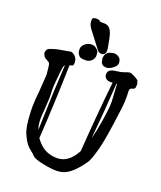

<svg xmlns="http://www.w3.org/2000/svg" viewBox="-161 -990 925 1102"><g transform="rotate(20 301.5 -438.5)"><path d="M211.9 -858.9C211.9 -844.9 221.4 -826.8 240.2 -804.7L304.7 -720.2C311.8 -711.4 320.5 -707 330.6 -707C347.2 -707 355.5 -717.1 355.5 -737.3C355.5 -739.9 355.1 -743.7 354.5 -748.8C353.8 -753.8 350.7 -771 345 -800.3C339.3 -829.6 331.9 -849.8 322.8 -860.8C313.6 -871.9 301.8 -877.4 287.1 -877.4H286.6C285 -877.4 283.4 -877.3 281.7 -877C270 -877 262.5 -877.6 259.3 -878.9C257.6 -884.1 250.5 -887 237.8 -887.7H236.3C219.7 -887.7 211.4 -883 211.4 -873.5V-872.6C211.8 -865.1 211.9 -860.5 211.9 -858.9ZM384.3 -642.6H384.8C396.8 -643.2 409.7 -648.8 423.3 -659.2C437 -669.6 443.8 -679.9 443.8 -689.9V-700.7H442.9C441.9 -714.4 433.6 -724.8 418 -731.9L401.9 -735.8L379.4 -731.4C356.6 -724.6 345.2 -708.5 345.2 -683.1V-679.7H347.2C347.8 -654.9 360.2 -642.6 384.3 -642.6ZM307.6 -688 305.2 -711.9C303.2 -716.1 298.1 -721.7 289.8 -728.5C281.5 -735.4 271.2 -738.8 259 -738.8C246.8 -738.8 234.5 -734 222.2 -724.4C209.8 -714.8 203.6 -703.5 203.6 -690.4C203.6 -677.4 206 -667.2 210.7 -659.9C215.4 -652.6 220.6 -647.7 226.3 -645.3C232 -642.8 242.3 -641.6 257.1 -641.6C271.9 -641.6 284 -646.3 293.5 -655.8C302.9 -665.2 307.6 -675.9 307.6 -688ZM447.8 -574.2C432.8 -431.3 420.4 -287.4 410.6 -142.6C380.7 -85.9 342.4 -57.6 295.7 -57.6C248.9 -57.6 210.6 -74.2 180.7 -107.4C173.5 -115.2 167.2 -123.2 161.6 -131.3C171.1 -280.4 177.6 -430.7 181.2 -582L201.7 -589.8L204.6 -605.5L203.6 -614.7C202 -627.4 196.9 -637.7 188.5 -645.5C180 -653.3 172.7 -657.6 166.5 -658.2L165.5 -659.2H163.1L108.4 -649.4C95.7 -647.5 84.6 -645.2 75 -642.6C65.3 -640 55.6 -637 45.7 -633.5C35.7 -630.1 29 -625.2 25.4 -618.7L20.5 -599.6H22C22.9 -595.7 25 -590.7 28.1 -584.5C31.2 -578.3 37.9 -572.6 48.3 -567.4C58.8 -562.2 64.9 -557.9 66.7 -554.7C68.4 -551.4 70.1 -543.1 71.8 -529.8C73.4 -516.4 74.9 -502.1 76.2 -486.8L69.3 -384.3C64.8 -342 62.5 -309.2 62.5 -285.9C62.5 -262.6 63.6 -237.8 65.9 -211.4C68.2 -185.1 71.7 -163.7 76.4 -147.2C81.1 -130.8 88.7 -113.4 99.1 -95C109.5 -76.6 122.1 -61.7 136.7 -50.3C151.4 -38.9 162 -29.4 168.7 -21.7C175.4 -14.1 195.7 -6.6 229.7 0.7C263.8 8.1 293 11.7 317.4 11.7C341.8 11.7 363.5 5.9 382.6 -5.9C401.6 -17.6 421.1 -35.3 440.9 -59.1C460.8 -82.8 473.7 -101.3 479.7 -114.5C485.8 -127.7 493.6 -151.5 503.2 -186C512.8 -220.5 523.1 -276.8 534.2 -354.7C545.2 -432.7 550.9 -481.4 551.3 -501C551.6 -510.7 551.7 -518.6 551.5 -524.4C551.4 -530.3 551.3 -534.2 551.3 -536.1C550.9 -540 550.6 -547.9 550.3 -559.6V-560.5C550.3 -571.3 554.9 -577.6 564 -579.6C573.4 -581.5 579.3 -585.3 581.5 -590.8L584 -612.3L577.1 -634.8C573.2 -639.3 564.5 -645 551 -651.9C537.5 -658.7 527.9 -662.1 522.2 -662.1C516.5 -662.1 507.2 -659.5 494.4 -654.3C481.5 -649.1 461.9 -644.9 435.5 -641.6C409.2 -638.3 396 -627 396 -607.4V-604.5V-604C396.6 -593.9 400.6 -586.2 408 -580.8C415.3 -575.4 425.1 -572.8 437.5 -572.8H438ZM443.8 -233.4C454.6 -347 463.5 -461.4 470.7 -576.7C472 -577 473.1 -577.1 474.1 -577.1L480.5 -468.3C480.5 -442.5 476.6 -405.4 469 -356.9C461.3 -308.4 453 -267.3 443.8 -233.4ZM156.7 -574.2C148.9 -441.4 143.4 -307.8 140.1 -173.3C135.3 -187 132.2 -201 130.9 -215.3L129.9 -235.8C129.9 -245.9 131 -265.5 133.3 -294.4C135.6 -323.4 136.9 -344.7 137.2 -358.4C137.5 -365.6 137.6 -371.7 137.5 -377C137.3 -382.2 137.2 -386.7 137.2 -390.6C136.9 -398.1 136.6 -407.6 136.2 -418.9V-424.3C136.2 -435.1 137 -448.9 138.7 -465.8C140.6 -485.7 142.6 -506 144.5 -526.9C146.5 -547.7 148.6 -560.5 150.9 -565.2C153.2 -569.9 155.1 -572.9 156.7 -574.2Z"/></g></svg>

Font: Drukaatie burti
Style: Regular
Weight: 400
Version: Version 0.14.4